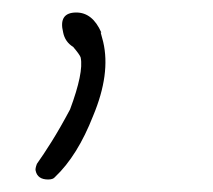

<svg xmlns="http://www.w3.org/2000/svg" viewBox="-20 -773 341 307"><path d="M57 -486Q40 -486 37 -500Q36 -503 39 -511Q49 -525 62.5 -546.5Q76 -568 92 -598Q114 -657 109 -681Q108 -685 97 -698Q84 -706 81 -721Q73 -753 102 -753Q128 -753 142 -721H141Q142 -718 145 -706Q157 -655 129 -588Q104 -524 68 -490Q65 -486 57 -486Z"/></svg>

Font: Oooh Baby
Style: Normal
Weight: 400
Designer: Robert E. Leuschke
Foundry: Robert E. Leuschke
Version: Version 1.011; ttfautohint (v1.8.3)